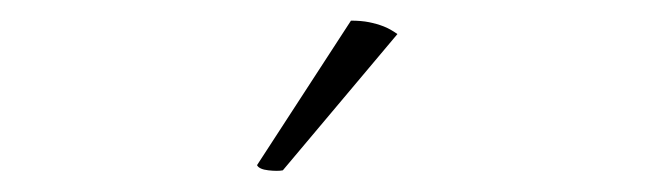

<svg xmlns="http://www.w3.org/2000/svg" viewBox="-20 -722 640 186"><path d="M365 -689 254 -557Q249 -556 240 -557Q231 -558 229 -562L320 -702Q330 -702 337.5 -700.5Q345 -699 351.5 -696.5Q358 -694 365 -689Z"/></svg>

Font: Arima Thin
Style: Regular
Weight: 100
Designer: Joana Correia and Natanael Gama
Foundry: NDISCOVER
Version: Version 1.101;gftools[0.9.23]